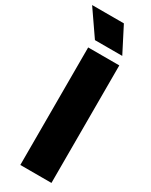

<svg xmlns="http://www.w3.org/2000/svg" viewBox="-295 -999 822 1047"><g transform="rotate(30 115.5 -475.5)"><path d="M44 0V-740H240V0ZM56 -793 -53 -951H147L228 -793Z"/></g></svg>

Font: Encode Sans Condensed Condensed Black
Style: Regular
Weight: 900
Width: 3
Designer: Multiple Designers
Foundry: Impallari Type
Version: Version 3.000; ttfautohint (v1.8.3) -l 8 -r 50 -G 200 -x 14 